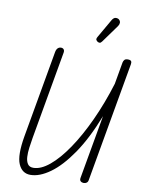

<svg xmlns="http://www.w3.org/2000/svg" viewBox="-123 -1288 1018 1378"><g transform="rotate(10 386.0 -599.0)"><path d="M197 9Q136 9 109.5 -52.8Q83 -114.5 107.5 -255.5L219.5 -891Q221.5 -902 226.2 -910.5Q231 -919 238.8 -923.8Q246.5 -928.5 256.5 -928.5Q270.5 -928 276.8 -919.2Q283 -910.5 280.5 -896.5L167.5 -255Q161.5 -219.5 156.5 -182.5Q151.5 -145.5 153.2 -114.2Q155 -83 167.8 -63.8Q180.5 -44.5 209 -44.5Q264 -44.5 327 -96.8Q390 -149 454 -243.2Q518 -337.5 576.5 -464.2Q635 -591 681 -740L709 -900Q711.5 -912 718.8 -920.2Q726 -928.5 743 -928.5Q761.5 -928.5 767.2 -921Q773 -913.5 770.5 -899L617 -28Q615 -13.5 605.8 -6.8Q596.5 0 585 0Q571 0 562 -7.8Q553 -15.5 556 -32.5L638 -496.5Q571 -325.5 494 -213.2Q417 -101 340.2 -46Q263.5 9 197 9ZM508 -1015Q500 -1020 496 -1027.5Q492 -1035 501 -1050.5L578 -1184.5Q590.5 -1206 605.8 -1206.8Q621 -1207.5 630 -1200Q641.5 -1189.5 641 -1176.8Q640.5 -1164 632 -1152L539.5 -1024Q530.5 -1011.5 522.8 -1011.2Q515 -1011 508 -1015Z"/></g></svg>

Font: Edu VIC WA NT Hand Pre
Style: Regular
Weight: 400
Designer: Tina and Corey Anderson, Eben Sorkin, Mirko Velimirovic
Foundry: Google for Education
Version: Version 1.000